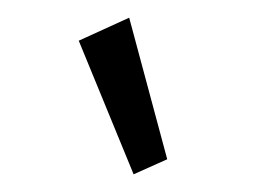

<svg xmlns="http://www.w3.org/2000/svg" viewBox="-20 -702 290 217"><path d="M131 -505 69 -656 126 -682 169 -522Z"/></svg>

Font: Inconsolata UltraCondensed Medium
Style: Regular
Weight: 500
Width: 1
Monospace: yes
Designer: Raph Levien, Cyreal, Brenton Simpson
Foundry: Raph Levien, Cyreal, Google
Version: Version 3.001; ttfautohint (v1.8.2.53-6de2)